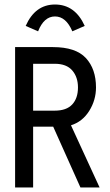

<svg xmlns="http://www.w3.org/2000/svg" viewBox="-20 -832 490 852"><path d="M47 0V-623H215Q316 -623 361 -574.5Q406 -526 406 -444Q406 -388 376 -340Q346 -292 295 -276L422 0H337L216 -270H127V0ZM127 -341H223Q275 -341 300.5 -368.5Q326 -396 326 -444Q326 -490 300.5 -519.5Q275 -549 223 -549H127ZM149 -693 94 -717Q136 -812 224 -812Q313 -812 356 -717L301 -693Q273 -759 224 -759Q175 -759 149 -693Z"/></svg>

Font: Inconsolata SemiCondensed Medium
Style: Regular
Weight: 500
Width: 4
Monospace: yes
Designer: Raph Levien, Cyreal, Brenton Simpson
Foundry: Raph Levien, Cyreal, Google
Version: Version 3.001; ttfautohint (v1.8.2.53-6de2)